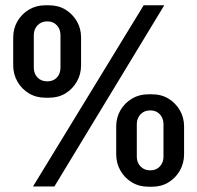

<svg xmlns="http://www.w3.org/2000/svg" viewBox="-20 -706 747 727"><path d="M105 0 524 -686H602L186 0ZM152 -336Q117 -336 89.5 -352.5Q62 -369 46 -397Q30 -425 30 -459V-564Q30 -598 46 -625.5Q62 -653 89.5 -669.5Q117 -686 152 -686H165Q201 -686 228 -669.5Q255 -653 271 -625.5Q287 -598 287 -564V-459Q287 -425 271 -397Q255 -369 228 -352.5Q201 -336 166 -336ZM159 -398Q182 -398 195.5 -412.5Q209 -427 209 -450V-573Q209 -595 195.5 -610Q182 -625 159 -625Q136 -625 122 -610Q108 -595 108 -573V-450Q108 -427 122 -412.5Q136 -398 159 -398ZM542 1Q507 1 479.5 -15.5Q452 -32 436 -60Q420 -88 420 -122V-227Q420 -261 436 -288.5Q452 -316 479.5 -332.5Q507 -349 542 -349H555Q591 -349 618 -332.5Q645 -316 661 -288.5Q677 -261 677 -227V-122Q677 -88 661 -60Q645 -32 618 -15.5Q591 1 556 1ZM549 -61Q572 -61 585.5 -76Q599 -91 599 -112V-236Q599 -258 585.5 -273Q572 -288 549 -288Q526 -288 512 -273Q498 -258 498 -236V-112Q498 -91 512 -76Q526 -61 549 -61Z"/></svg>

Font: Chivo SemiBold
Style: Regular
Weight: 600
Designer: Hector Gatti
Foundry: Omnibus-Type
Version: Version 2.002